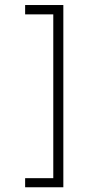

<svg xmlns="http://www.w3.org/2000/svg" viewBox="-20 -708 374 783"><path d="M82.5 -649.4V-687.5H238.3V55.7H82.5V18.6H197.3V-649.4Z"/></svg>

Font: Estedad-FD ExtraLight
Style: Regular
Weight: 200
Designer: Amin Abedi
Version: Version 7.3